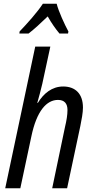

<svg xmlns="http://www.w3.org/2000/svg" viewBox="-20 -1010 501 1030"><path d="M85 -841 84 -830H133C163 -853 198 -885 236 -922C256 -886 279 -854 299 -830H345L347 -841C327 -878 294 -949 284 -990H210C180 -944 127 -885 85 -841ZM8 0H89L148 -277C177 -417 231 -474 291 -474C326 -474 342 -454 342 -420C342 -394 337 -363 329 -330L260 0H340L411 -334C418 -368 425 -406 425 -433C425 -507 384 -546 319 -546C259 -546 214 -509 183 -458H180C190 -492 199 -528 207 -561L250 -760H169Z"/></svg>

Font: Noto Sans Condensed
Style: Italic
Weight: 400
Width: 3
Italic angle: -12°
Designer: Monotype Design Team
Foundry: Monotype Imaging Inc.
Version: Version 2.013